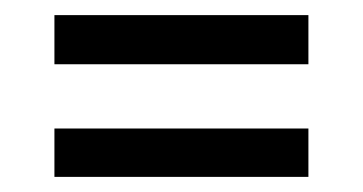

<svg xmlns="http://www.w3.org/2000/svg" viewBox="-20 -368 480 254"><path d="M52 -283V-348H388V-283ZM52 -134V-198H388V-134Z"/></svg>

Font: Yrsa Medium
Style: Regular
Weight: 500
Designer: Anna Giedrys (Yrsa+Rasa design), David Brezina (Yrsa art-direction, Rasa art-direction, design)
Foundry: Rosetta Type Foundry
Version: Version 2.004